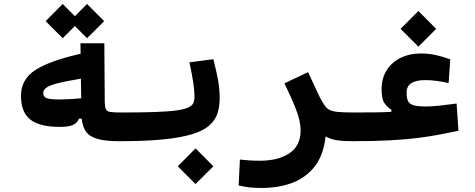

<svg xmlns="http://www.w3.org/2000/svg" viewBox="-20 -704 2384 964"><path d="M280.3 -66.9Q178.7 -66.9 132.1 -103.8Q85.4 -140.6 85.4 -222.7Q85.4 -306.6 158.4 -353Q231.4 -399.4 384.8 -434.1L383.8 -486.8H503.9L505.9 -194.8Q506.3 -168.9 511 -157Q515.6 -145 532.5 -142.1Q549.3 -139.2 585.9 -139.2Q606.4 -139.2 614.5 -120.6Q622.6 -102.1 622.6 -65.9Q622.6 -33.2 613.8 -14.2Q605 4.9 580.1 4.9Q511.7 4.9 471.7 -5.9Q431.6 -16.6 413.1 -41.3Q394.5 -65.9 390.1 -108.4H377Q366.2 -84.5 344.2 -75.7Q322.3 -66.9 280.3 -66.9ZM386.2 -309.1Q307.1 -295.9 266.6 -285.2Q226.1 -274.4 211.7 -262.9Q197.3 -251.5 197.3 -236.8Q197.3 -217.3 215.1 -210.9Q232.9 -204.6 279.8 -204.6Q300.3 -204.6 331.1 -206.3Q361.8 -208 387.7 -210.4ZM417 -512.2 356 -573.2 294.9 -512.2 209 -597.7 294.9 -684.1 356 -622.6 417 -684.1 502.9 -597.7Z M580.1 4.9Q565.9 4.9 558.8 -13.2Q551.8 -31.2 551.8 -75.7Q551.8 -115.2 562.7 -127.2Q573.7 -139.2 585.9 -139.2Q690.4 -139.2 758.5 -141.6Q826.7 -144 866.7 -149.7Q906.7 -155.3 926 -164.6Q945.3 -173.8 950.9 -187Q956.5 -200.2 956.5 -218.3Q956.5 -247.6 950.2 -290Q943.8 -332.5 931.2 -391.1L1051.3 -406.7Q1066.4 -347.2 1074.7 -302.2Q1083 -257.3 1083 -211.4Q1083 -168.5 1071.5 -133.8Q1060.1 -99.1 1029.8 -73Q999.5 -46.9 943.1 -29.8Q886.7 -12.7 797.9 -3.9Q709 4.9 580.1 4.9ZM961.9 220.2 872.6 130.9 961.9 41 1051.3 130.9Z M1614.7 -19Q1605 72.3 1561.8 129.4Q1518.6 186.5 1449.7 213.1Q1380.9 239.7 1293.9 239.7Q1254.9 239.7 1230.2 236.6Q1205.6 233.4 1178.2 227.1L1184.6 97.2Q1212.4 99.6 1231.9 101.3Q1251.5 103 1284.2 103Q1377.9 103 1433.6 65.2Q1489.3 27.3 1489.3 -48.8Q1489.3 -95.2 1466.8 -153.3Q1444.3 -211.4 1408.2 -285.6L1526.9 -341.8Q1549.3 -294.4 1562.5 -264.9Q1575.7 -235.4 1585.7 -215.8Q1595.7 -196.3 1607.4 -178.2Q1618.2 -161.6 1632.6 -153.3Q1647 -145 1675.5 -142.1Q1704.1 -139.2 1757.8 -139.2Q1794.4 -139.2 1794.4 -75.7Q1794.4 -34.2 1782 -14.6Q1769.5 4.9 1752 4.9Q1703.1 4.9 1671.9 0.2Q1640.6 -4.4 1614.7 -19Z M1749.5 4.9 1757.8 -139.2Q1828.6 -139.2 1873 -139.9Q1917.5 -140.6 1945.3 -142.6V-152.8Q1923.3 -167 1909.7 -187Q1896 -207 1896 -256.8Q1896 -310.5 1920.9 -350.6Q1945.8 -390.6 1990.7 -413.1Q2035.6 -435.5 2094.7 -435.5Q2132.3 -435.5 2169.7 -427.2Q2207 -418.9 2240.7 -405.8L2232.4 -287.1Q2202.6 -293.9 2171.9 -297.9Q2141.1 -301.8 2116.2 -301.8Q2069.8 -301.8 2045.7 -286.9Q2021.5 -272 2021.5 -238.8Q2021.5 -211.9 2028.6 -196.8Q2035.6 -181.6 2056.9 -175.5Q2078.1 -169.4 2119.6 -169.4Q2149.9 -169.4 2186.5 -173.6Q2223.1 -177.7 2272.5 -184.1L2281.7 -47.4Q2232.9 -37.1 2182.9 -27.6Q2132.8 -18.1 2072.5 -10.7Q2012.2 -3.4 1933.6 0.7Q1855 4.9 1749.5 4.9ZM2080.6 -469.7 1991.2 -559.1 2080.6 -648.9 2169.9 -559.1Z"/></svg>

Font: Cascadia Mono PL
Style: Bold
Weight: 700
Monospace: yes
Designer: Aaron Bell
Foundry: Saja Typeworks
Version: Version 2404.023; ttfautohint (v1.8.4)